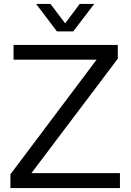

<svg xmlns="http://www.w3.org/2000/svg" viewBox="-20 -958 665 978"><path d="M33 0V-70L472 -654H49V-729H580V-659L140 -76H591V0ZM270 -798 164 -938H237L312 -839L386 -938H460L353 -798Z"/></svg>

Font: Mona Sans
Style: Regular
Weight: 400
Designer: Deni Anggara
Foundry: GitHub
Version: Version 2.000;Glyphs 3.2.3 (3260)